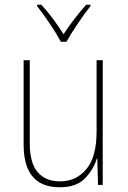

<svg xmlns="http://www.w3.org/2000/svg" viewBox="-20 -783 540 813"><path d="M261 -606Q280 -639 309 -682.5Q338 -726 363 -757V-763H345Q290 -701 249 -638Q230 -669 204.5 -703Q179 -737 155 -763H137V-757Q159 -730 189 -685.5Q219 -641 238 -606ZM390 -112H392L395 0H415V-528H389V-227Q389 -118 345.5 -66.5Q302 -15 234 -15Q174 -15 140 -53.5Q106 -92 106 -177V-528H80V-171Q80 10 233 10Q304 10 340.5 -28.5Q377 -67 390 -112Z"/></svg>

Font: Noto Sans Mono UI Condensed Thin
Style: Regular
Weight: 250
Width: 3
Designer: Monotype Design team
Foundry: Monotype Imaging Inc.
Version: 1.000